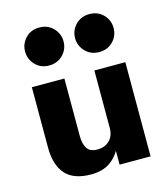

<svg xmlns="http://www.w3.org/2000/svg" viewBox="-110 -809 794 906"><g transform="rotate(-15 287.5 -356.5)"><path d="M364.7 0H516V-460H364.7ZM218.2 -180V-460H59.3V-164.7Q59.3 -80 99.1 -35Q138.8 10 224.1 10Q281.5 10 318.7 -16.6Q355.8 -43.2 374.8 -87.9Q393.8 -132.7 393.8 -186L364.7 -180Q364.7 -152.8 354.3 -134.5Q343.9 -116.2 325.7 -106.1Q307.5 -96 283.5 -96Q247 -96 232.6 -118.1Q218.2 -140.2 218.2 -180ZM316.2 -630.7Q316.2 -593 342.8 -565.4Q369.5 -537.8 410.1 -537.8Q451.7 -537.8 478 -565.2Q504.3 -592.6 504.3 -630.7Q504.3 -668.4 478 -695.8Q451.7 -723.2 410.1 -723.2Q369.5 -723.2 342.8 -695.8Q316.2 -668.4 316.2 -630.7ZM72 -630.7Q72 -593 98.2 -565.4Q124.3 -537.8 165.6 -537.8Q206.5 -537.8 233.2 -565.2Q259.8 -592.6 259.8 -630.7Q259.8 -668.4 233.2 -695.8Q206.5 -723.2 165.6 -723.2Q124.3 -723.2 98.2 -695.8Q72 -668.4 72 -630.7Z"/></g></svg>

Font: Jost* Book
Style: Regular
Weight: 400
Version: Version 3.000